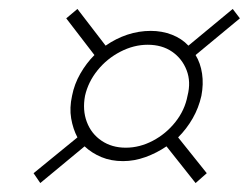

<svg xmlns="http://www.w3.org/2000/svg" viewBox="-20 -498 556 429"><path d="M417 -375 516 -457 500 -478 401 -396Q386 -412 364 -420.5Q342 -429 317 -429Q290 -429 264.5 -420.5Q239 -412 216 -396L153 -478L128 -457L191 -375Q173 -357 159.5 -333.5Q146 -310 141 -284Q135 -257 139 -233.5Q143 -210 153 -191L55 -111L70 -89L169 -171Q185 -156 206.5 -147Q228 -138 255 -138Q280 -138 305 -147Q330 -156 352 -171L417 -89L442 -111L378 -191Q397 -210 410.5 -233.5Q424 -257 430 -284Q435 -310 431.5 -333.5Q428 -357 417 -375ZM261 -168Q230 -168 207 -183.5Q184 -199 174 -225.5Q164 -252 170 -284Q177 -315 198 -341Q219 -367 249 -382.5Q279 -398 310 -398Q342 -398 364.5 -382.5Q387 -367 397 -341Q407 -315 399 -284Q393 -252 372 -225.5Q351 -199 321.5 -183.5Q292 -168 261 -168Z"/></svg>

Font: Advent Pro ExtraLight
Style: Italic
Weight: 250
Italic angle: -12°
Version: Version 3.000